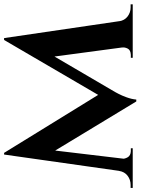

<svg xmlns="http://www.w3.org/2000/svg" viewBox="100 -756 670 915"><g transform="rotate(-90 434.5 -298.0)"><path d="M702 -613 711 -523 454 -84Q454 -84 445.5 -68Q437 -52 428.5 -28.5Q420 -5 418 17H409L378 -58ZM97 -65V0H-3V-10Q-3 -10 4 -10Q11 -10 11 -10Q36 -10 55 -24.5Q74 -39 78 -65ZM136 -50Q135 -38 143 -24Q151 -10 172 -9H186V0H127L131 -50ZM156 -613H164L194 -529L131 0H69ZM164 -613 453 -144 409 17 142 -424ZM711 -613 801 0H673L618 -411L702 -613ZM771 -65H791Q795 -39 814 -24.5Q833 -10 857 -10Q857 -10 864.5 -10Q872 -10 872 -10V0H771ZM666 -50H672L676 0H617V-9H631Q654 -10 661 -24Q668 -38 666 -50Z"/></g></svg>

Font: Cinzel SemiBold
Style: Regular
Weight: 600
Designer: Natanael Gama
Version: Version 2.000